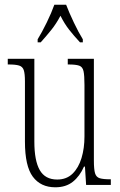

<svg xmlns="http://www.w3.org/2000/svg" viewBox="-20 -786 509 816"><path d="M215 10Q153 10 119.5 -35Q86 -80 86 -184V-440Q86 -473 81 -488Q76 -503 61 -507.5Q46 -512 17 -512H13V-536H126V-184Q126 -103 149 -63Q172 -23 223 -23Q263 -23 288.5 -48Q314 -73 326.5 -114.5Q339 -156 339 -206V-425Q339 -465 335 -483.5Q331 -502 316.5 -507Q302 -512 271 -512H268V-536H379V-103Q379 -66 384 -49.5Q389 -33 404 -28.5Q419 -24 448 -24H451V0H346L341 -78H337Q319 -37 289.5 -13.5Q260 10 215 10ZM140 -619Q158 -648 178.5 -690Q199 -732 211 -766H261Q274 -732 294 -690Q314 -648 332 -619V-606H320Q294 -634 274 -659.5Q254 -685 237 -719Q219 -685 198.5 -659.5Q178 -634 153 -606H140Z"/></svg>

Font: Noto Serif Myanmar ExtraCondensed ExtraLight
Style: Regular
Weight: 200
Width: 2
Designer: Ben Mitchell and the Monotype Design Team
Foundry: Monotype Imaging Inc.
Version: Version 2.106; ttfautohint (v1.8.4.7-5d5b)